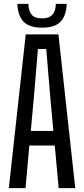

<svg xmlns="http://www.w3.org/2000/svg" viewBox="-20 -979 438 999"><path d="M25.9 0 113.9 -800H284L371.6 0H285.2L265 -221.8H132.6L112.8 0ZM140.2 -297.8H257.7L242.1 -467.7L220.6 -724H177.4L155.8 -467.3ZM199 -835Q133.9 -835 103.5 -865.3Q73.1 -895.6 70.2 -958.8H127.6Q128.4 -922.9 144.2 -903.2Q160.1 -883.4 199 -883.4Q235.6 -883.4 252.8 -902.6Q270 -921.7 270.4 -958.8H327.4Q324.4 -895.6 294.2 -865.3Q264 -835 199 -835Z"/></svg>

Font: Big Shoulders Text SC Thin
Style: Regular
Weight: 100
Designer: Patric King
Foundry: XO Type Co
Version: Version 2.002